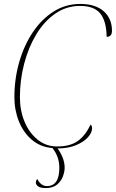

<svg xmlns="http://www.w3.org/2000/svg" viewBox="-20 -743 588 974"><path d="M212 211Q185 211 173.5 202.5Q162 194 162 184Q162 172 169 165Q188 201 218 201Q281 201 281 108Q281 52 246 8Q185 3 142 -33.5Q99 -70 76 -127Q53 -184 53 -250Q53 -343 77.5 -428Q102 -513 146.5 -579.5Q191 -646 252 -684.5Q313 -723 387 -723Q464 -723 506 -686Q548 -649 548 -587Q548 -556 521 -556Q520 -635 489 -674Q458 -713 386 -713Q317 -713 260.5 -674Q204 -635 164 -568.5Q124 -502 102.5 -419.5Q81 -337 81 -250Q81 -181 105 -124.5Q129 -68 171.5 -34Q214 0 270 0Q336 0 375 -28Q414 -56 439 -111Q447 -106 447 -92Q447 -70 426 -46.5Q405 -23 365.5 -6.5Q326 10 272 10Q286 28 297 54.5Q308 81 308 108Q308 127 299.5 151Q291 175 270 193Q249 211 212 211Z"/></svg>

Font: Noto Serif Display SemiCondensed Thin
Style: Italic
Weight: 100
Width: 4
Italic angle: -12°
Designer: Monotype Design Team
Foundry: Monotype Imaging Inc.
Version: Version 2.009